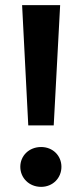

<svg xmlns="http://www.w3.org/2000/svg" viewBox="-20 -720 318 747"><path d="M90 -232H189L214 -700H66ZM140 7C186 7 219 -28 219 -71C219 -114 186 -148 140 -148C93 -148 59 -114 59 -71C59 -28 93 7 140 7Z"/></svg>

Font: Chess Sans SemiBold
Style: Regular
Weight: 600
Designer: Wolf Bōese
Foundry: Wolf Bōese
Version: Version 7.223;Glyphs 3.3 (3306)